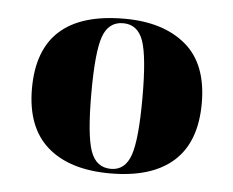

<svg xmlns="http://www.w3.org/2000/svg" viewBox="-36 -759 508 419"><g transform="rotate(5 218.5 -549.5)"><path d="M219 -380Q130 -380 81.5 -422.5Q33 -465 33 -550Q33 -719 221 -719Q306 -719 355.5 -677.5Q405 -636 405 -550Q405 -465 357.5 -422.5Q310 -380 219 -380ZM220 -390Q251 -390 263 -425Q275 -460 275 -551Q275 -641 263 -675Q251 -709 219 -709Q187 -709 175 -675Q163 -641 163 -551Q163 -460 175 -425Q187 -390 220 -390Z"/></g></svg>

Font: Noto Serif Display SemiCondensed Black
Style: Regular
Weight: 900
Width: 4
Designer: Monotype Design Team
Foundry: Monotype Imaging Inc.
Version: Version 2.009